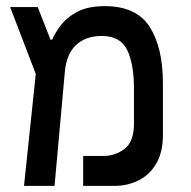

<svg xmlns="http://www.w3.org/2000/svg" viewBox="-20 -609 626 629"><path d="M58.6 0 97.2 -366.7 13.2 -585.9H103.5L145.5 -479H150.9Q161.1 -502.9 180.9 -528.3Q200.7 -553.7 235.1 -571.3Q269.5 -588.9 323.2 -588.9Q427.2 -588.9 470.5 -520.8Q513.7 -452.6 513.7 -336.4V-167Q513.7 -110.4 491.9 -73.2Q470.2 -36.1 434.1 -18.1Q397.9 0 354.5 0H252.4V-98.1H318.8Q357.9 -98.1 388.4 -121.6Q418.9 -145 418.9 -204.6V-318.8Q418.9 -398.9 396.7 -445.1Q374.5 -491.2 313.5 -491.2Q261.2 -491.2 229.5 -461.9Q197.8 -432.6 192.4 -373.5L158.7 0Z"/></svg>

Font: CaskaydiaCove NFP
Style: Regular
Weight: 400
Designer: Aaron Bell
Foundry: Saja Typeworks
Version: Version 2111.001; VTT 6.35;Nerd Fonts 3.1.1